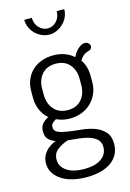

<svg xmlns="http://www.w3.org/2000/svg" viewBox="-139 -781 730 1080"><g transform="rotate(-15 226.0 -241.0)"><path d="M221 -111Q180 -111 144 -128Q133 -122 123 -113.5Q113 -105 113 -89Q113 -66 136 -57Q159 -48 193.5 -43Q228 -38 268.5 -34Q309 -30 343.5 -17.5Q378 -5 401 20Q424 45 424 90Q424 125 409.5 151.5Q395 178 369 196Q343 214 307 223Q271 232 228 232Q184 232 147 223Q110 214 83 196.5Q56 179 40.5 154.5Q25 130 25 99Q25 77 32 60Q39 43 51 29.5Q63 16 78.5 6Q94 -4 110 -10Q86 -18 70.5 -33.5Q55 -49 55 -79Q55 -107 68.5 -123Q82 -139 105 -151Q79 -173 64.5 -205.5Q50 -238 50 -277V-315Q50 -351 62 -381Q74 -411 96.5 -433Q119 -455 151 -467Q183 -479 222 -479Q257 -479 287 -468Q317 -457 339 -437Q354 -467 373.5 -483.5Q393 -500 410 -500Q425 -500 432.5 -491.5Q440 -483 440 -474Q440 -465 435 -459.5Q430 -454 423 -452Q411 -450 396 -441Q381 -432 367 -409Q381 -390 388 -365.5Q395 -341 395 -315V-277Q395 -241 382 -211Q369 -181 346 -158.5Q323 -136 291 -123.5Q259 -111 221 -111ZM331 -315Q331 -364 302.5 -397Q274 -430 222 -430Q170 -430 141.5 -397Q113 -364 113 -315V-278Q113 -227 142 -193.5Q171 -160 223 -160Q274 -160 302.5 -193Q331 -226 331 -277ZM361 92Q361 61 341 44.5Q321 28 292.5 20Q264 12 232.5 9.5Q201 7 177 4Q142 15 115 36Q88 57 88 93Q88 134 125 159Q162 184 227 184Q290 184 325.5 159Q361 134 361 92ZM349 -714Q349 -690 339.5 -669Q330 -648 313.5 -632Q297 -616 276 -606.5Q255 -597 233 -597Q210 -597 188.5 -606.5Q167 -616 151 -632Q135 -648 125.5 -669Q116 -690 116 -714H160Q160 -679 182 -656Q204 -633 233 -633Q262 -633 283.5 -656Q305 -679 305 -714Z"/></g></svg>

Font: AkaAcidDosis
Style: Regular
Weight: 400
Designer: Edgar Tolentino, Pablo Impallari, Igino Marini, Aka-Acid
Foundry: Edgar Tolentino, Pablo Impallari, Igino Marini, Cyberella
Version: Version 1.007